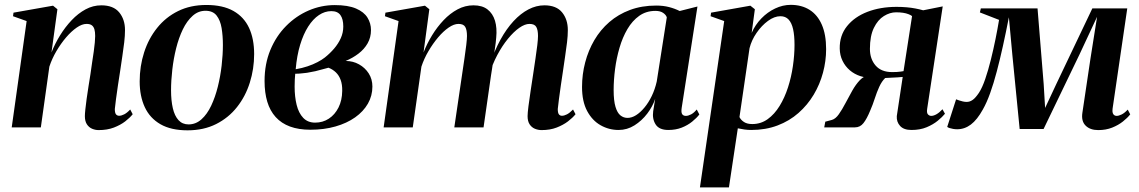

<svg xmlns="http://www.w3.org/2000/svg" viewBox="-20 -538 4812 811"><path d="M197.5 -316.5Q212 -353.5 233.8 -388.8Q255.5 -424 282.8 -452.8Q310 -481.5 341.5 -498.5Q373 -515.5 408 -515.5Q459 -515.5 483.5 -485.8Q508 -456 508 -411Q508 -387.5 504.8 -359.8Q501.5 -332 496.8 -301Q492 -270 487.5 -238Q483 -209 478.2 -177.5Q473.5 -146 470 -119.5Q466.5 -93 465 -77.5Q465 -61 470 -55Q475 -49 483.5 -49Q492.5 -49 504.5 -55Q516.5 -61 530 -75.5L540.5 -55.5Q528.5 -40.5 508.8 -25.2Q489 -10 461 0.8Q433 11.5 396.5 11.5Q382.5 11.5 369 5.8Q355.5 0 347 -13Q338.5 -26 338.5 -47.5Q338.5 -57 340.5 -76.2Q342.5 -95.5 346 -120.8Q349.5 -146 353.8 -173Q358 -200 362 -224.5Q365.5 -250.5 369.2 -274.8Q373 -299 376 -320.2Q379 -341.5 380.5 -358.5Q382 -375.5 382 -386Q382 -403 378.8 -414.2Q375.5 -425.5 367.8 -431.2Q360 -437 345.5 -437Q326.5 -437 304 -421.5Q281.5 -406 259.2 -380Q237 -354 218.2 -322Q199.5 -290 188.5 -256.5L152.5 0H29.5L92.5 -449L35 -469.5L37 -484.5L204 -514L222.5 -499Z M851.5 -517Q921 -517 965.8 -491.8Q1010.5 -466.5 1032 -420.2Q1053.5 -374 1053.5 -309.5Q1053.5 -247 1035.2 -189Q1017 -131 981.2 -85.8Q945.5 -40.5 893 -14Q840.5 12.5 772 12.5Q702.5 12.5 657.8 -13.2Q613 -39 591.5 -85.5Q570 -132 570 -194Q570 -258.5 588.8 -316.8Q607.5 -375 643.8 -420.2Q680 -465.5 732.2 -491.2Q784.5 -517 851.5 -517ZM848 -492.5Q817.5 -492.5 793.5 -471Q769.5 -449.5 752.2 -413.8Q735 -378 724 -334Q713 -290 707.8 -243.8Q702.5 -197.5 702.5 -156.5Q702.5 -113.5 710 -81Q717.5 -48.5 734 -30.5Q750.5 -12.5 776.5 -12.5Q807 -12.5 831 -34Q855 -55.5 872 -91.5Q889 -127.5 900 -171.5Q911 -215.5 916.2 -261.2Q921.5 -307 921.5 -348Q921.5 -387 916 -419.8Q910.5 -452.5 894.8 -472.5Q879 -492.5 848 -492.5Z M1291 10Q1241.5 10 1205 -3.5Q1168.5 -17 1144.5 -43.5Q1120.5 -70 1109 -108.2Q1097.5 -146.5 1097.5 -195.5Q1097.5 -268 1122 -327Q1146.5 -386 1188.8 -428.5Q1231 -471 1284 -493.8Q1337 -516.5 1394 -516.5Q1450 -516.5 1483.8 -502Q1517.5 -487.5 1532.2 -463.5Q1547 -439.5 1547 -411Q1547 -380 1532.8 -355Q1518.5 -330 1494.2 -311.5Q1470 -293 1440 -280.5Q1471 -280.5 1496.5 -266.2Q1522 -252 1537.5 -227.8Q1553 -203.5 1553 -172.5Q1553 -133.5 1534 -100.2Q1515 -67 1480 -42.2Q1445 -17.5 1397 -3.8Q1349 10 1291 10ZM1311 -20Q1343.5 -20 1369 -36.8Q1394.5 -53.5 1409.8 -83.8Q1425 -114 1425.5 -154Q1426 -181 1419 -200.2Q1412 -219.5 1398.8 -232.2Q1385.5 -245 1367.5 -252Q1356.5 -249.5 1342.2 -245.2Q1328 -241 1311.8 -237.2Q1295.5 -233.5 1276.5 -230.5Q1265.5 -229.5 1253.5 -228Q1241.5 -226.5 1227 -226.5Q1226 -215 1225.2 -201.8Q1224.5 -188.5 1224.5 -172Q1224.5 -129.5 1233 -95Q1241.5 -60.5 1260.8 -40.2Q1280 -20 1311 -20ZM1229 -245.5Q1255.5 -250 1278.8 -257.8Q1302 -265.5 1321 -275.5Q1340 -285.5 1352 -295Q1374 -312.5 1391.5 -333Q1409 -353.5 1419.5 -376.8Q1430 -400 1430 -426Q1430 -457.5 1418 -474.2Q1406 -491 1379.5 -491Q1352 -491 1327 -474.2Q1302 -457.5 1281.8 -425.8Q1261.5 -394 1247.8 -348.8Q1234 -303.5 1229 -245.5Z M1793.5 -499 1769 -316.5Q1783.5 -353.5 1805 -388.8Q1826.5 -424 1853.8 -452.8Q1881 -481.5 1912.8 -498.5Q1944.5 -515.5 1980 -515.5Q2017 -515.5 2039.2 -498.2Q2061.5 -481 2070.8 -450.5Q2080 -420 2076 -379.5Q2075.5 -371.5 2073.8 -356.8Q2072 -342 2069.2 -324.2Q2066.5 -306.5 2063.5 -289L2050.5 -268.5Q2069 -325 2094 -370.5Q2119 -416 2149 -448.5Q2179 -481 2212 -498.2Q2245 -515.5 2279.5 -515.5Q2330 -515.5 2354.2 -485.8Q2378.5 -456 2378.5 -411Q2378.5 -387.5 2375.2 -359.8Q2372 -332 2367.2 -301Q2362.5 -270 2358 -238Q2353.5 -209 2349 -177.5Q2344.5 -146 2341 -119.5Q2337.5 -93 2336 -77.5Q2336 -61 2340.8 -55Q2345.5 -49 2353.5 -49Q2363 -49 2374.8 -55Q2386.5 -61 2400.5 -75.5L2411 -55.5Q2399 -40.5 2379 -25.2Q2359 -10 2331.2 0.8Q2303.5 11.5 2267.5 11.5Q2253 11.5 2239.2 5.8Q2225.5 0 2217 -13Q2208.5 -26 2208.5 -47.5Q2208.5 -60 2212.2 -89.5Q2216 -119 2221.5 -155.5Q2227 -192 2232 -224.5Q2237 -259 2241.8 -290.5Q2246.5 -322 2249.5 -347Q2252.5 -372 2252.5 -386Q2252.5 -411.5 2245.2 -424.2Q2238 -437 2216.5 -437Q2197 -437 2173.5 -420.5Q2150 -404 2125.8 -374.5Q2101.5 -345 2080.5 -305.5Q2059.5 -266 2045.5 -219.5L2066.5 -301.5Q2064 -285.5 2062.2 -273Q2060.5 -260.5 2058.5 -248Q2056.5 -235.5 2054 -219.5L2022.5 0H1899L1932 -224.5Q1937 -259 1941.8 -291Q1946.5 -323 1949.5 -348Q1952.5 -373 1952.5 -386Q1952.5 -411.5 1945.2 -424.2Q1938 -437 1916.5 -437Q1897.5 -437 1875 -421.5Q1852.5 -406 1830.5 -380Q1808.5 -354 1789.8 -322Q1771 -290 1760 -256.5L1723.5 0H1600.5L1663.5 -449L1606 -469.5L1608 -484.5L1775 -514Z M2859.5 -83Q2856.5 -63 2861.5 -55.8Q2866.5 -48.5 2877 -48.5Q2887 -48.5 2899 -54.8Q2911 -61 2923 -75.5L2934 -54.5Q2923 -40 2904 -24.5Q2885 -9 2859.8 1Q2834.5 11 2803 11Q2764.5 11 2749.5 -12.2Q2734.5 -35.5 2739 -68L2747.5 -120.5Q2737 -88.5 2714 -58.2Q2691 -28 2660 -8.5Q2629 11 2593 11Q2552 11 2516.8 -9Q2481.5 -29 2460 -69.2Q2438.5 -109.5 2438.5 -170.5Q2438.5 -224 2451.8 -274.5Q2465 -325 2490.5 -368.5Q2516 -412 2553.8 -444.8Q2591.5 -477.5 2641.2 -496Q2691 -514.5 2751.5 -514.5Q2781.5 -514.5 2805.8 -508.2Q2830 -502 2851 -491.5L2926 -510.5ZM2796.5 -464.5Q2793.5 -475 2781.2 -483.5Q2769 -492 2748.5 -492Q2709.5 -492 2680.2 -471.2Q2651 -450.5 2630.2 -415.2Q2609.5 -380 2596.8 -336.2Q2584 -292.5 2578 -246.2Q2572 -200 2572 -158Q2572 -112.5 2579.8 -86.8Q2587.5 -61 2600.8 -50.5Q2614 -40 2630.5 -40Q2648.5 -40 2666.8 -51.5Q2685 -63 2702.2 -83.8Q2719.5 -104.5 2733 -132.5Q2746.5 -160.5 2754 -193.5Z M2936.5 253.5 3039 -449 2981.5 -469.5 2983.5 -484.5 3149.5 -514 3168.5 -499 3155 -399Q3170 -433.5 3196 -460.2Q3222 -487 3254.2 -502.2Q3286.5 -517.5 3320 -517.5Q3366 -517.5 3399.5 -496.5Q3433 -475.5 3451.2 -434Q3469.5 -392.5 3469.5 -330.5Q3469.5 -280 3456.2 -230.8Q3443 -181.5 3417 -138Q3391 -94.5 3352.8 -60.8Q3314.5 -27 3264.2 -8Q3214 11 3153 11Q3139 11 3124.5 9Q3110 7 3096.5 4L3059 253.5ZM3103.5 -43.5Q3109.5 -31 3122.8 -22.5Q3136 -14 3157.5 -14Q3194 -14 3222.8 -34.8Q3251.5 -55.5 3273 -90.5Q3294.5 -125.5 3308.5 -169Q3322.5 -212.5 3329.2 -259Q3336 -305.5 3336 -348.5Q3336 -388 3330 -414.8Q3324 -441.5 3311 -455.5Q3298 -469.5 3276.5 -469.5Q3251 -469.5 3224 -449.8Q3197 -430 3175.8 -399.2Q3154.5 -368.5 3146 -334.5Z M3961 -76.5 3971.5 -57.5Q3960 -43.5 3940.8 -27.8Q3921.5 -12 3894 -0.5Q3866.5 11 3830 11Q3797.5 11 3782 -6Q3766.5 -23 3768 -47.5L3793 -213Q3784.5 -212 3771 -211.2Q3757.5 -210.5 3743.5 -209.8Q3729.5 -209 3719 -208.5Q3704.5 -194.5 3694 -171.5Q3683.5 -148.5 3675 -122Q3666.5 -95.5 3656 -71.5Q3641.5 -36 3627.2 -18Q3613 0 3591.5 0H3461.5L3466 -24L3494 -31.5Q3509.5 -36 3523.2 -55.5Q3537 -75 3551 -101.8Q3565 -128.5 3579.8 -154.8Q3594.5 -181 3611.8 -199.2Q3629 -217.5 3650 -219.5L3670.5 -209.5Q3640.5 -208 3614.8 -216.2Q3589 -224.5 3569.5 -241.2Q3550 -258 3538.8 -281.2Q3527.5 -304.5 3527 -332.5Q3526 -388 3557.8 -427.5Q3589.5 -467 3644 -488Q3698.5 -509 3767 -509Q3790 -509 3809.8 -507.2Q3829.5 -505.5 3846.5 -502.2Q3863.5 -499 3879.5 -494.5L3962 -511L3896.5 -79.5Q3893.5 -61.5 3899.5 -55Q3905.5 -48.5 3913.5 -48.5Q3923.5 -48.5 3935.8 -55.5Q3948 -62.5 3961 -76.5ZM3796.5 -237.5 3832.5 -470Q3827 -474.5 3817.2 -478.2Q3807.5 -482 3794.5 -484Q3781.5 -486 3765 -486Q3739 -486 3713.5 -470.2Q3688 -454.5 3671.2 -420.2Q3654.5 -386 3654.5 -331.5Q3654.5 -289 3678.5 -261.2Q3702.5 -233.5 3748.5 -233.5Q3759.5 -233.5 3768 -234Q3776.5 -234.5 3783.5 -235.5Q3790.5 -236.5 3796.5 -237.5Z M4619 11.5Q4584.5 11.5 4565.5 -7.5Q4546.5 -26.5 4552 -62L4586 -290L4614 -467L4540 -308.5L4388 7H4287L4256 -307.5L4241.5 -465Q4229 -401 4216.2 -343.2Q4203.5 -285.5 4190.2 -235.5Q4177 -185.5 4162.5 -145Q4148 -104.5 4131.5 -75.5Q4107.5 -32 4081 -12Q4054.5 8 4023 8Q4014.5 8 4005.8 6.5Q3997 5 3990.5 2.8Q3984 0.5 3981 -2L4018.5 -118.5Q4023.5 -116.5 4030.8 -114Q4038 -111.5 4046.8 -109.5Q4055.5 -107.5 4063 -107.5Q4069.5 -107.5 4075.8 -109.5Q4082 -111.5 4088.2 -115.8Q4094.5 -120 4101.2 -127.8Q4108 -135.5 4115 -146Q4129 -167.5 4141.5 -204Q4154 -240.5 4165 -284.5Q4176 -328.5 4185 -373Q4194 -417.5 4200 -454L4119 -485.5L4123 -502.5H4362.5L4388.5 -182.5L4394.5 -82L4441.5 -182.5L4594 -502.5H4741.5L4679.5 -79Q4678 -67 4680.2 -60.5Q4682.5 -54 4687 -51.2Q4691.5 -48.5 4696.5 -48.5Q4705.5 -48.5 4717.8 -54.5Q4730 -60.5 4743.5 -75L4754 -55Q4742.5 -40 4723.2 -24.8Q4704 -9.5 4677.8 1Q4651.5 11.5 4619 11.5Z"/></svg>

Font: Merriweather 144pt SemiBold
Style: Italic
Weight: 600
Italic angle: -7.8°
Version: Version 2.101